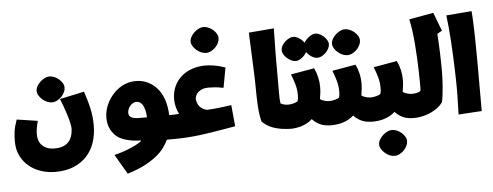

<svg xmlns="http://www.w3.org/2000/svg" viewBox="-61 -961 3573 1392"><g transform="rotate(-5 1725.5 -265.0)"><path d="M417.5 -440.4Q417.5 -423.8 408.9 -406.2Q400.4 -388.7 386.5 -374.5Q372.6 -360.4 354.5 -351.1Q336.4 -341.8 317.4 -341.8Q299.8 -341.8 281.2 -350.1Q262.7 -358.4 247.8 -371.6Q232.9 -384.8 223.1 -401.1Q213.4 -417.5 213.4 -433.6Q213.4 -451.2 223.1 -468.5Q232.9 -485.8 248 -499.8Q263.2 -513.7 280.8 -522.2Q298.3 -530.8 314.5 -530.8Q331.5 -530.8 349.9 -523.2Q368.2 -515.6 383.1 -502.9Q397.9 -490.2 407.7 -474.1Q417.5 -458 417.5 -440.4ZM203.1 -217.3Q194.3 -186.5 190.9 -160.9Q187.5 -135.3 187.5 -121.1Q187.5 -98.1 194.1 -77.6Q200.7 -57.1 215.1 -41.5Q229.5 -25.9 252.4 -16.6Q275.4 -7.3 308.1 -7.3Q372.6 -7.3 405.8 -40.3Q439 -73.2 442.4 -138.2Q442.4 -154.3 436.5 -180.9Q430.7 -207.5 421.1 -238.5Q411.6 -269.5 400.1 -301.5Q388.7 -333.5 377 -360.8L555.2 -398.9Q565.9 -365.7 575 -335.4Q584 -305.2 590.6 -275.4Q597.2 -245.6 600.8 -215.1Q604.5 -184.6 604.5 -150.4Q604.5 -85 585.9 -27.8Q567.4 29.3 529.3 71.5Q491.2 113.8 433.6 138.2Q376 162.6 298.3 162.6Q246.1 162.6 197 147Q147.9 131.3 109.4 100.3Q70.8 69.3 47.6 23.4Q24.4 -22.5 24.4 -82.5Q24.4 -103.5 25.4 -121.1Q26.4 -138.7 29.1 -156.7Q31.7 -174.8 37.1 -194.8Q42.5 -214.8 51.3 -240.2Z M935.5 -10.3Q867.2 -12.2 818.6 -28.3Q770 -44.4 744.6 -74.2Q734.9 -85.4 726.8 -97.9Q718.8 -110.4 712.9 -125.2Q707 -140.1 703.6 -158Q700.2 -175.8 700.2 -198.2Q700.2 -225.1 707.8 -253.9Q715.3 -282.7 729.7 -309.8Q744.1 -336.9 764.9 -361.1Q785.6 -385.3 811.8 -403.6Q837.9 -421.9 869.1 -432.4Q900.4 -442.9 935.5 -442.9Q973.6 -442.9 1005.6 -430.9Q1037.6 -418.9 1062.7 -398.4Q1087.9 -377.9 1106 -351.1Q1124 -324.2 1134.8 -294.9Q1144.5 -267.1 1149.7 -235.8Q1154.8 -204.6 1155.8 -175.8H1186V0H1123.5Q1110.4 28.3 1088.9 57.9Q1067.4 87.4 1031.7 116.2Q996.1 145 944.3 171.9Q892.6 198.7 819.3 221.2L735.4 77.6Q760.3 71.8 788.8 62.7Q817.4 53.7 844.7 42.5Q872.1 31.2 895.8 19Q919.4 6.8 934.6 -4.9ZM861.3 -217.3Q861.3 -195.3 880.1 -184.6Q898.9 -173.8 939 -173.8H993.7Q993.7 -186 991.9 -199.7Q990.2 -213.4 987.1 -226.1Q983.9 -238.8 979.5 -249.8Q975.1 -260.7 969.7 -268.6Q961.9 -279.8 951.2 -285.9Q940.4 -292 924.3 -292Q912.6 -292 901.4 -285.4Q890.1 -278.8 881.1 -268.3Q872.1 -257.8 866.7 -244.4Q861.3 -231 861.3 -217.3Z M1561 -700.2Q1561 -683.6 1552.5 -666Q1543.9 -648.4 1530 -634.3Q1516.1 -620.1 1498 -610.8Q1480 -601.6 1460.9 -601.6Q1443.4 -601.6 1424.8 -609.9Q1406.2 -618.2 1391.4 -631.3Q1376.5 -644.5 1366.7 -660.9Q1356.9 -677.2 1356.9 -693.4Q1356.9 -710.9 1366.7 -728.3Q1376.5 -745.6 1391.6 -759.5Q1406.7 -773.4 1424.3 -782Q1441.9 -790.5 1458 -790.5Q1475.1 -790.5 1493.4 -783Q1511.7 -775.4 1526.6 -762.7Q1541.5 -750 1551.3 -733.9Q1561 -717.8 1561 -700.2ZM1170.4 0Q1161.1 0 1150.1 -4.6Q1139.2 -9.3 1130.9 -17.6V-157.7Q1136.7 -165 1147.9 -170.4Q1159.2 -175.8 1170.4 -175.8Q1186.5 -175.8 1202.1 -176.5Q1217.8 -177.2 1228.5 -179.7Q1221.7 -190.4 1216.6 -203.9Q1211.4 -217.3 1208 -231.4Q1204.6 -245.6 1202.9 -259.8Q1201.2 -273.9 1201.2 -285.6Q1201.2 -338.4 1220.2 -380.1Q1239.3 -421.9 1272.7 -451.2Q1306.2 -480.5 1351.1 -495.8Q1396 -511.2 1447.8 -511.2Q1475.1 -511.2 1511 -505.6Q1546.9 -500 1592.3 -483.9L1565.4 -338.4Q1526.4 -346.2 1501 -347.9Q1475.6 -349.6 1454.6 -349.6Q1432.6 -349.6 1415.3 -343.8Q1397.9 -337.9 1385.5 -328.1Q1373 -318.4 1366 -304.9Q1358.9 -291.5 1357.9 -276.4Q1358.9 -263.7 1363 -250Q1367.2 -236.3 1376 -224.4Q1384.8 -212.4 1398.7 -203.1Q1412.6 -193.8 1432.6 -189.9Q1457 -190.9 1479.2 -192.9Q1501.5 -194.8 1522.9 -197.3Q1544.4 -199.7 1565.9 -202.6Q1587.4 -205.6 1610.4 -209L1625 -53.7L1525.9 -36.6Q1490.2 -30.8 1450.4 -24.2Q1410.6 -17.6 1366.5 -12.2Q1322.3 -6.8 1273.2 -3.4Q1224.1 0 1170.4 0Z M2040.5 0Q1994.1 0 1959.2 -5.6Q1924.3 -11.2 1897.9 -20.8Q1871.6 -30.3 1852.5 -43.2Q1833.5 -56.2 1818.4 -70.8Q1805.2 -123 1801.5 -188.5Q1797.9 -253.9 1797.9 -325.7Q1797.9 -345.7 1797.1 -375Q1796.4 -404.3 1794.9 -439.2Q1793.5 -474.1 1791.7 -512.2Q1790 -550.3 1788.6 -587.6Q1787.1 -625 1785.6 -659.4Q1784.2 -693.8 1783.2 -721.2L1966.3 -736.3Q1965.8 -726.6 1965.6 -710.2Q1965.3 -693.8 1965.1 -673.8Q1964.8 -653.8 1964.4 -631.6Q1963.9 -609.4 1963.6 -587.9Q1963.4 -566.4 1963.1 -547.1Q1962.9 -527.8 1962.9 -514.2V-262.7Q1962.9 -242.2 1963.6 -223.6Q1964.4 -205.1 1966.8 -190.4Q1982.9 -180.2 2000.7 -178Q2018.6 -175.8 2040.5 -175.8Z M2019 0Q2008.8 0 1998.3 -5.1Q1987.8 -10.3 1979.5 -18.6V-157.7Q1985.4 -165 1996.6 -170.4Q2007.8 -175.8 2019 -175.8Q2028.8 -175.8 2040.3 -177.5Q2051.8 -179.2 2062 -181.9Q2072.3 -184.6 2080.3 -188.2Q2088.4 -191.9 2092.3 -195.8Q2093.8 -199.7 2094.7 -205.3Q2095.7 -210.9 2096.4 -217.3Q2097.2 -223.6 2097.4 -229.2Q2097.7 -234.9 2097.7 -238.8Q2097.7 -280.3 2086.7 -318.1Q2075.7 -356 2061 -392.6L2231.9 -422.4Q2247.1 -391.1 2255.4 -356.4Q2263.7 -321.8 2263.7 -286.1Q2263.7 -264.6 2261.5 -243.4Q2259.3 -222.2 2254.9 -196.3Q2262.7 -190.4 2272.2 -186.3Q2281.7 -182.1 2291.3 -179.9Q2300.8 -177.7 2309.3 -176.8Q2317.9 -175.8 2323.7 -175.8V0Q2303.2 0 2284.9 -2.4Q2266.6 -4.9 2249.5 -11Q2232.4 -17.1 2215.8 -28.1Q2199.2 -39.1 2182.6 -56.6Q2164.1 -39.6 2143.1 -28.6Q2122.1 -17.6 2100.6 -11.2Q2079.1 -4.9 2058.1 -2.4Q2037.1 0 2019 0ZM2103.5 -486.3Q2088.4 -486.3 2071.8 -494.4Q2055.2 -502.4 2041.3 -514.9Q2027.3 -527.3 2018.3 -542.7Q2009.3 -558.1 2009.3 -572.8Q2009.3 -590.3 2018.6 -606.4Q2027.8 -622.6 2041.5 -635Q2055.2 -647.5 2071 -655Q2086.9 -662.6 2100.6 -662.6Q2110.4 -662.6 2121.3 -658.7Q2132.3 -654.8 2142.8 -648.2Q2153.3 -641.6 2162.8 -632.6Q2172.4 -623.5 2179.7 -613.8Q2186 -625 2196 -635.5Q2206.1 -646 2217.3 -654.3Q2228.5 -662.6 2240.2 -667.5Q2252 -672.4 2262.7 -672.4Q2276.4 -672.4 2292.2 -665Q2308.1 -657.7 2321.8 -645.5Q2335.4 -633.3 2344.7 -618.2Q2354 -603 2354 -587.4Q2354 -572.8 2345.9 -556.6Q2337.9 -540.5 2324.7 -527.1Q2311.5 -513.7 2295.4 -504.9Q2279.3 -496.1 2263.2 -496.1Q2252.4 -496.1 2241.2 -500Q2230 -503.9 2219.5 -510.7Q2209 -517.6 2200 -526.4Q2190.9 -535.2 2184.1 -544.9Q2178.2 -533.7 2169.2 -523.2Q2160.2 -512.7 2149.4 -504.6Q2138.7 -496.6 2127 -491.5Q2115.2 -486.3 2103.5 -486.3Z M2320.3 0Q2310.1 0 2299.6 -5.1Q2289.1 -10.3 2280.8 -18.6V-157.7Q2286.6 -165 2297.9 -170.4Q2309.1 -175.8 2320.3 -175.8Q2330.1 -175.8 2341.6 -177.5Q2353 -179.2 2363.3 -181.9Q2373.5 -184.6 2381.6 -188.2Q2389.6 -191.9 2393.6 -195.8Q2395 -199.7 2396 -205.3Q2397 -210.9 2397.7 -217.3Q2398.4 -223.6 2398.7 -229.2Q2398.9 -234.9 2398.9 -238.8Q2398.9 -280.3 2387.9 -318.1Q2377 -356 2362.3 -392.6L2533.2 -422.4Q2548.3 -391.1 2556.6 -356.4Q2564.9 -321.8 2564.9 -286.1Q2564.9 -264.6 2562.7 -243.4Q2560.5 -222.2 2556.2 -196.3Q2564 -190.4 2573.5 -186.3Q2583 -182.1 2592.5 -179.9Q2602.1 -177.7 2610.6 -176.8Q2619.1 -175.8 2625 -175.8V0Q2604.5 0 2586.2 -2.4Q2567.9 -4.9 2550.8 -11Q2533.7 -17.1 2517.1 -28.1Q2500.5 -39.1 2483.9 -56.6Q2465.3 -39.6 2444.3 -28.6Q2423.3 -17.6 2401.9 -11.2Q2380.4 -4.9 2359.4 -2.4Q2338.4 0 2320.3 0ZM2580.6 -594.7Q2580.6 -578.1 2572 -560.5Q2563.5 -543 2549.6 -528.8Q2535.6 -514.6 2517.6 -505.4Q2499.5 -496.1 2480.5 -496.1Q2462.9 -496.1 2444.3 -504.4Q2425.8 -512.7 2410.9 -525.9Q2396 -539.1 2386.2 -555.4Q2376.5 -571.8 2376.5 -587.9Q2376.5 -605.5 2386.2 -622.8Q2396 -640.1 2411.1 -654.1Q2426.3 -668 2443.8 -676.5Q2461.4 -685.1 2477.5 -685.1Q2494.6 -685.1 2512.9 -677.5Q2531.2 -669.9 2546.1 -657.2Q2561 -644.5 2570.8 -628.4Q2580.6 -612.3 2580.6 -594.7Z M2621.1 0Q2610.8 0 2600.3 -5.1Q2589.8 -10.3 2581.5 -18.6V-157.7Q2587.4 -165 2598.6 -170.4Q2609.9 -175.8 2621.1 -175.8Q2630.9 -175.8 2642.3 -177.5Q2653.8 -179.2 2664.1 -181.9Q2674.3 -184.6 2682.4 -188.2Q2690.4 -191.9 2694.3 -195.8Q2695.8 -199.7 2696.8 -205.3Q2697.8 -210.9 2698.5 -217.3Q2699.2 -223.6 2699.5 -229.2Q2699.7 -234.9 2699.7 -238.8Q2699.7 -280.3 2688.7 -318.1Q2677.7 -356 2663.1 -392.6L2834 -422.4Q2849.1 -391.1 2857.4 -356.4Q2865.7 -321.8 2865.7 -286.1Q2865.7 -264.6 2863.5 -243.4Q2861.3 -222.2 2856.9 -196.3Q2864.7 -190.4 2874.3 -186.3Q2883.8 -182.1 2893.3 -179.9Q2902.8 -177.7 2911.4 -176.8Q2919.9 -175.8 2925.8 -175.8V0Q2905.3 0 2887 -2.4Q2868.7 -4.9 2851.6 -11Q2834.5 -17.1 2817.9 -28.1Q2801.3 -39.1 2784.7 -56.6Q2766.1 -39.6 2745.1 -28.6Q2724.1 -17.6 2702.6 -11.2Q2681.2 -4.9 2660.2 -2.4Q2639.2 0 2621.1 0ZM2857.4 162.6Q2857.4 179.2 2848.9 196.8Q2840.3 214.4 2826.4 228.5Q2812.5 242.7 2794.4 252Q2776.4 261.2 2757.3 261.2Q2739.7 261.2 2721.2 252.9Q2702.6 244.6 2687.7 231.4Q2672.9 218.3 2663.1 201.9Q2653.3 185.5 2653.3 169.4Q2653.3 151.9 2663.1 134.5Q2672.9 117.2 2688 103.3Q2703.1 89.4 2720.7 80.8Q2738.3 72.3 2754.4 72.3Q2771.5 72.3 2789.8 79.8Q2808.1 87.4 2823 100.1Q2837.9 112.8 2847.7 128.9Q2857.4 145 2857.4 162.6Z M2920.9 -175.8Q2931.2 -175.8 2941.7 -177Q2952.1 -178.2 2961.2 -180.4Q2970.2 -182.6 2976.8 -186.3Q2983.4 -189.9 2986.3 -194.8Q2986.3 -196.3 2986.6 -200.9Q2986.8 -205.6 2987.1 -210.9Q2987.3 -216.3 2987.3 -220.9Q2987.3 -225.6 2987.3 -227.5Q2987.3 -238.8 2987.1 -268.8Q2986.8 -298.8 2985.6 -340.6Q2984.4 -382.3 2982.2 -431.9Q2980 -481.4 2975.8 -532Q2971.7 -582.5 2965.3 -630.1Q2959 -677.7 2950.2 -715.8L3127.9 -747.6L3178.7 -613.3L3144 -593.3Q3146 -555.7 3147.9 -521.2Q3149.9 -486.8 3150.9 -453.1Q3151.9 -419.4 3152.6 -385.3Q3153.3 -351.1 3153.3 -314.5Q3153.3 -293.5 3152.1 -264.6Q3150.9 -235.8 3148.4 -205.6Q3146 -175.3 3142.3 -146.5Q3138.7 -117.7 3133.8 -97.2Q3117.2 -73.2 3092.5 -55.2Q3067.9 -37.1 3039.3 -24.9Q3010.7 -12.7 2980.2 -6.3Q2949.7 0 2920.9 0Q2912.6 0 2902.6 -4.6Q2892.6 -9.3 2885.7 -17.6V-158.2Q2891.1 -165.5 2901.4 -170.7Q2911.6 -175.8 2920.9 -175.8Z M3415.5 -7.8 3246.1 2.9Q3247.1 -33.7 3247.8 -60.1Q3248.5 -86.4 3249 -105.5Q3249.5 -124.5 3249.8 -137.9Q3250 -151.4 3250 -161.6V-197.8Q3250 -217.3 3249.3 -252.7Q3248.5 -288.1 3247.1 -333Q3245.6 -377.9 3243.4 -429.2Q3241.2 -480.5 3237.8 -532Q3234.4 -583.5 3230 -632.1Q3225.6 -680.7 3220.2 -720.7L3405.3 -735.8Q3407.7 -711.9 3409.4 -674.3Q3411.1 -636.7 3412.4 -593.5Q3413.6 -550.3 3414.1 -505.6Q3414.6 -460.9 3415 -422.6Q3415.5 -384.3 3415.5 -356.7Q3415.5 -329.1 3415.5 -319.8Z"/></g></svg>

Font: DimaFred
Style: Bold
Weight: 800
Designer: R.Balvardi
Foundry: R.Balvardi (r.balvardi@gmail.com)
Version: Version 1.00;August 2, 2018;FontCreator 11.5.0.2427 64-bit